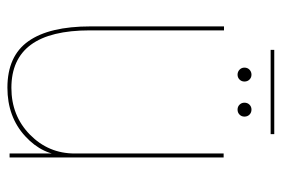

<svg xmlns="http://www.w3.org/2000/svg" viewBox="-144 -628 778 531"><g transform="rotate(90 245.5 -363.0)"><path d="M405 0H416V-592H405V-107.5ZM64.5 -593H53.5V-224Q53.5 -110 94.5 -52Q135.5 6 223 6Q303.5 6 357 -43Q410.5 -92 410.5 -156.5L405 -180Q405 -107.5 352.8 -56.2Q300.5 -5 223.5 -5Q144 -5 104.2 -59Q64.5 -113 64.5 -222ZM187 -630.5Q195 -630.5 200.5 -636Q206 -641.5 206 -649.5Q206 -658 200.5 -663.5Q195 -669 187 -669Q179 -669 173.2 -663.5Q167.5 -658 167.5 -649.5Q167.5 -641.5 173.2 -636Q179 -630.5 187 -630.5ZM283.5 -630.5Q292 -630.5 297.5 -636Q303 -641.5 303 -649.5Q303 -658 297.5 -663.5Q292 -669 283.5 -669Q275.5 -669 270 -663.5Q264.5 -658 264.5 -649.5Q264.5 -641.5 270 -636Q275.5 -630.5 283.5 -630.5ZM118.5 -722H351.5V-732H118.5Z"/></g></svg>

Font: Anybody UltraCondensed Thin Thin
Style: Regular
Weight: 250
Version: Version 1.111